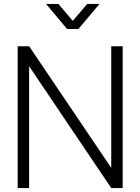

<svg xmlns="http://www.w3.org/2000/svg" viewBox="-20 -955 713 975"><path d="M69.8 0V-720.2H127.9L544.9 -102.5V-720.2H603V0H544.9L127.9 -618.7V0ZM213.9 -935.1H276.4L349.6 -849.1L422.9 -935.1H485.4L377.9 -807.6H320.8Z"/></svg>

Font: Manrope Light
Style: Regular
Weight: 300
Designer: Mikhail Sharanda
Foundry: Mikhail Sharanda
Version: Version 4.505;FEAKit 1.0